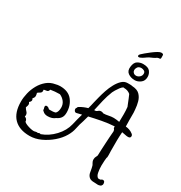

<svg xmlns="http://www.w3.org/2000/svg" viewBox="-224 -1067 1232 1310"><g transform="rotate(30 391.5 -412.0)"><path d="M730 86Q726 86 721.5 85.5Q717 85 713 85H709Q682 85 669.5 73.5Q657 62 653 45Q649 28 646.5 9.5Q644 -9 635 -22Q632 -27 629.5 -33.5Q627 -40 627 -49Q627 -63 633 -73Q639 -83 639 -88Q639 -103 640.5 -131Q642 -159 643.5 -187.5Q645 -216 646 -230Q647 -246 648.5 -263.5Q650 -281 650 -281Q649 -295 644 -298.5Q639 -302 640 -316Q591 -313 543.5 -304Q496 -295 449 -284L437 -241Q425 -207 418.5 -173.5Q412 -140 393 -108Q372 -72 335.5 -40.5Q299 -9 255.5 11Q212 31 168 31Q87 31 44 -13Q1 -57 1 -144Q1 -176 9.5 -211.5Q18 -247 36 -279Q54 -311 81.5 -334Q109 -357 146 -363Q154 -365 162.5 -366.5Q171 -368 181 -368Q246 -368 277.5 -328.5Q309 -289 309 -233Q309 -205 297 -189.5Q285 -174 266 -166Q244 -147 208 -147Q183 -147 170 -161Q160 -166 162 -178Q161 -179 161 -180Q161 -181 160 -182Q158 -190 158 -193Q158 -205 169 -205Q182 -205 192 -193Q194 -193 195 -192.5Q196 -192 197 -192Q208 -192 221 -192.5Q234 -193 245 -197Q260 -212 260 -244Q260 -270 245 -289.5Q230 -309 207 -319H201Q182 -319 168 -317.5Q154 -316 134 -313Q130 -297 119.5 -295Q109 -293 96 -291L95 -290Q97 -275 92.5 -269Q88 -263 81 -259.5Q74 -256 66 -249L67 -245Q70 -235 70 -226Q70 -214 60 -204L58 -202Q63 -194 63 -189Q63 -177 50 -168Q57 -161 57 -151Q57 -146 55 -140Q53 -134 50 -126L51 -124Q57 -113 67 -103Q77 -93 77 -79Q77 -76 76.5 -73.5Q76 -71 75 -68Q96 -61 97 -39L98 -38Q105 -31 120 -25Q135 -19 150.5 -15.5Q166 -12 176 -12Q182 -12 187.5 -14Q193 -16 199 -16Q206 -16 209 -15L210 -16Q221 -22 228 -17Q284 -37 327.5 -83.5Q371 -130 384 -185Q389 -208 395 -230Q401 -252 407 -274L370 -265Q360 -262 353.5 -269Q347 -276 347 -284Q347 -291 352 -296Q354 -305 363 -309Q390 -325 422 -334Q426 -348 429 -361Q432 -374 435 -387Q439 -403 446 -431Q453 -459 463.5 -490.5Q474 -522 489.5 -550.5Q505 -579 524.5 -597.5Q544 -616 569 -616Q581 -616 590 -616Q599 -616 606 -614Q646 -612 665.5 -592.5Q685 -573 693 -544.5Q701 -516 703 -487Q705 -474 705 -461.5Q705 -449 705 -437V-403Q705 -393 705.5 -380.5Q706 -368 706 -353Q721 -352 735.5 -347Q750 -342 763 -332Q773 -325 773 -315Q773 -299 754 -299Q743 -299 730.5 -302Q718 -305 704 -307Q703 -291 702 -275Q701 -259 701 -243V-158Q701 -156 701.5 -145.5Q702 -135 702 -124Q702 -116 701.5 -110Q701 -104 699 -103Q698 -96 696.5 -78Q695 -60 695 -39Q695 -11 700 14.5Q705 40 720 48H733Q738 48 741 45Q748 40 753 40Q767 40 769 55Q770 58 770 63Q770 70 764.5 77Q759 84 745 86Q741 87 737.5 86.5Q734 86 730 86ZM463 -342Q466 -342 469.5 -342.5Q473 -343 477 -343Q486 -348 492 -353.5Q498 -359 510 -359Q515 -359 519.5 -357.5Q524 -356 528 -354Q546 -354 566.5 -358.5Q587 -363 606 -363Q617 -363 628 -361.5Q639 -360 651 -358Q651 -371 651.5 -386.5Q652 -402 652 -418Q652 -447 649 -475L646 -482Q645 -485 639.5 -498Q634 -511 627.5 -528Q621 -545 615 -557Q595 -575 565 -575Q560 -575 558 -576Q548 -570 537.5 -556Q527 -542 519 -528.5Q511 -515 508 -508Q492 -468 482 -426Q472 -384 463 -342ZM600 -657Q569 -657 547 -672.5Q525 -688 529 -721Q533 -758 553.5 -770Q574 -782 596 -782Q636 -782 651 -763Q666 -744 666 -720Q666 -689 644.5 -673Q623 -657 600 -657ZM592 -688Q607 -688 619.5 -699Q632 -710 632 -726Q632 -740 621.5 -746Q611 -752 599 -752Q589 -752 581 -748Q575 -746 569.5 -737Q564 -728 563 -718V-715Q563 -711 565 -705Q574 -688 592 -688ZM553 -808Q550 -807 546 -807Q537 -807 537 -815Q537 -821 544 -828Q551 -835 567 -848.5Q583 -862 602 -876.5Q621 -891 638 -901Q655 -911 664 -911Q681 -911 681.5 -901.5Q682 -892 682 -880Q682 -870 673.5 -870Q665 -870 656 -866Q646 -858 633.5 -852.5Q621 -847 608 -841Q594 -833 583 -824.5Q572 -816 553 -808Z"/></g></svg>

Font: Are You Serious
Style: Regular
Weight: 400
Designer: Robert E. Leuschke
Foundry: Robert E. Leuschke
Version: Version 1.100